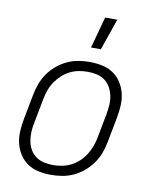

<svg xmlns="http://www.w3.org/2000/svg" viewBox="-86 -825 722 902"><g transform="rotate(10 275.0 -374.0)"><path d="M219 12Q189 12 160 6Q131 0 108 -15.5Q85 -31 69.5 -54.5Q54 -78 47 -106Q40 -134 41.5 -164Q43 -194 49 -225L72 -345Q77 -371 86.5 -397Q96 -423 112.5 -447Q129 -471 152 -490Q175 -509 200.5 -521Q226 -533 253 -537.5Q280 -542 307 -542Q337 -542 366.5 -536Q396 -530 419 -514.5Q442 -499 457.5 -475.5Q473 -452 480 -424Q487 -396 485.5 -366Q484 -336 478 -305L455 -185Q450 -159 440.5 -133Q431 -107 414 -83Q397 -59 374.5 -40Q352 -21 326 -9Q300 3 273 7.5Q246 12 219 12ZM221 -35Q242 -35 263 -39Q284 -43 304.5 -53Q325 -63 342 -78.5Q359 -94 371.5 -113Q384 -132 392 -153Q400 -174 404 -194L427 -314Q431 -337 432.5 -359.5Q434 -382 429.5 -403Q425 -424 415 -442Q405 -460 388.5 -472.5Q372 -485 350.5 -490Q329 -495 306 -495Q285 -495 263.5 -491Q242 -487 222 -477Q202 -467 185 -451.5Q168 -436 155 -417Q142 -398 134.5 -377Q127 -356 123 -336L100 -216Q95 -193 94 -170.5Q93 -148 97 -127Q101 -106 111 -88Q121 -70 138 -57.5Q155 -45 176.5 -40Q198 -35 221 -35ZM301 -610 342 -760H400L348 -610Z"/></g></svg>

Font: Lode Dark Term
Style: Italic
Weight: 400
Italic angle: -11°
Monospace: yes
Designer: Belleve Invis
Foundry: Belleve Invis
Version: Version 29.2.0